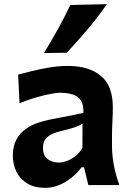

<svg xmlns="http://www.w3.org/2000/svg" viewBox="-20 -880 621 913"><path d="M261 -106.9Q229.2 -106.9 206.8 -123.3Q184.4 -139.7 184.4 -178Q184.4 -203 196.6 -218.6Q208.9 -234.2 228.7 -243.2Q248.6 -252.2 271.1 -257.2Q305.5 -265.3 324.8 -271.3Q344.1 -277.3 354.6 -282.3Q365.2 -287.4 372.3 -292.1L371.9 -176.4Q358.5 -153.7 338.9 -138.1Q319.2 -122.6 298.6 -114.8Q277.9 -106.9 261 -106.9ZM195.8 13.3Q229.2 13.3 261.6 -0.2Q294 -13.7 321.5 -36.2Q349 -58.7 368 -84.7H379.4L400.2 0H547.6Q529 -51.7 520.8 -97.7Q512.6 -143.8 512.6 -184.7V-234Q512.6 -265.7 514.6 -304.1Q516.6 -342.6 516.6 -369Q516.6 -473.4 459 -519.9Q401.4 -566.5 303.2 -566.5Q260.3 -566.5 215.7 -559.2Q171.1 -551.8 132.1 -542.1Q93.1 -532.4 66.2 -525.3L72.8 -389Q109 -404.4 147.7 -415.5Q186.5 -426.7 217.6 -432.8Q248.6 -439 262.5 -439Q298.8 -439 324.9 -431Q351 -423.1 364.6 -402.3Q378.2 -381.5 376.6 -342.9L212.9 -310.4Q188.4 -305.6 158.7 -295.4Q129 -285.3 102.3 -266.6Q75.6 -247.9 58.4 -217Q41.1 -186.2 41.1 -139.8Q41.1 -97.4 58.5 -62.6Q75.9 -27.8 110.2 -7.3Q144.5 13.3 195.8 13.3ZM189.1 -627.6 297.6 -629.4Q350.1 -685.3 398.6 -743Q447.1 -800.6 488.4 -860.2L314.4 -856.3Q287.3 -798.8 255.7 -742Q224.1 -685.2 189.1 -627.6Z"/></svg>

Font: Pinar-VF
Style: Regular
Weight: 300
Designer: Amin Abedi
Version: Version 3.0